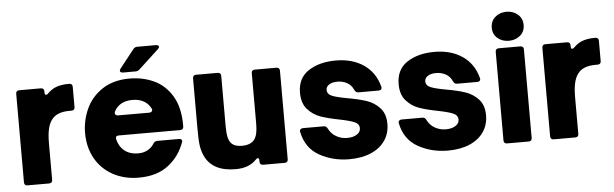

<svg xmlns="http://www.w3.org/2000/svg" viewBox="-49 -954 3645 1140"><g transform="rotate(-5 1773.0 -383.5)"><path d="M75 0Q55 0 55 -20V-547Q55 -567 75 -567H203Q223 -567 223 -547V-541Q223 -526 231 -526Q238 -526 245 -534Q270 -559 300 -569Q330 -579 373 -579Q393 -579 393 -559V-439Q393 -419 373 -419H361Q297 -419 265 -389Q243 -368 233 -332Q223 -296 223 -239V-20Q223 0 203 0Z M442 -279Q442 -355 473.5 -423.5Q505 -492 570.5 -535.5Q636 -579 733 -579Q812 -579 878.5 -548Q945 -517 985.5 -449Q1026 -381 1026 -277V-268Q1026 -248 1006 -248H640Q629 -248 624.5 -242Q620 -236 623 -226Q630 -197 647 -175Q681 -132 747 -132Q779 -132 803 -145.5Q827 -159 841 -182Q850 -196 864 -196H993Q1004 -196 1009 -191Q1014 -186 1012 -179Q983 -94 914.5 -41Q846 12 738 12Q650 12 582.5 -25.5Q515 -63 478.5 -129Q442 -195 442 -279ZM832 -367Q840 -367 845.5 -371Q851 -375 851 -382L849 -390Q839 -408 829 -418Q796 -451 739 -451Q682 -451 649 -418Q636 -405 629 -389Q628 -386 628 -382Q628 -375 633 -371Q638 -367 646 -367ZM697 -618Q689 -618 684.5 -621.5Q680 -625 680 -630Q680 -635 685 -642L771 -751Q780 -763 795 -763H906Q914 -763 919 -760Q924 -757 924 -752Q924 -746 916 -738L797 -628Q787 -618 773 -618Z M1131 -86Q1118 -115 1113.5 -147.5Q1109 -180 1109 -250V-547Q1109 -567 1129 -567H1257Q1277 -567 1277 -547V-248Q1277 -206 1282.5 -182Q1288 -158 1301 -144Q1321 -123 1363 -123Q1415 -123 1438 -152Q1449 -167 1454 -189.5Q1459 -212 1459 -248V-547Q1459 -567 1479 -567H1607Q1627 -567 1627 -547V-20Q1627 0 1607 0H1479Q1459 0 1459 -20V-25Q1459 -42 1450 -42Q1445 -42 1439 -35Q1416 -11 1385.5 0.5Q1355 12 1314 12Q1175 12 1131 -86Z M1715 -174 1714 -180Q1714 -187 1719.5 -191.5Q1725 -196 1733 -196H1857Q1873 -196 1880 -180Q1896 -148 1926 -131.5Q1956 -115 1990 -115Q2025 -115 2047.5 -129Q2070 -143 2070 -166Q2070 -192 2042 -204Q2014 -216 1953 -228Q1886 -241 1842 -256.5Q1798 -272 1766 -308Q1734 -344 1734 -406Q1734 -494 1799 -536.5Q1864 -579 1962 -579Q2061 -579 2128.5 -532.5Q2196 -486 2218 -401L2219 -395Q2219 -379 2200 -379H2080Q2064 -379 2057 -395Q2044 -425 2018 -439Q1992 -453 1961 -453Q1930 -453 1911.5 -441Q1893 -429 1893 -410Q1893 -384 1921.5 -372.5Q1950 -361 2012 -350Q2080 -338 2125 -323Q2170 -308 2202.5 -273Q2235 -238 2235 -177Q2235 -121 2205.5 -78Q2176 -35 2121 -11.5Q2066 12 1992 12Q1894 12 1814.5 -32.5Q1735 -77 1715 -174Z M2303 -174 2302 -180Q2302 -187 2307.5 -191.5Q2313 -196 2321 -196H2445Q2461 -196 2468 -180Q2484 -148 2514 -131.5Q2544 -115 2578 -115Q2613 -115 2635.5 -129Q2658 -143 2658 -166Q2658 -192 2630 -204Q2602 -216 2541 -228Q2474 -241 2430 -256.5Q2386 -272 2354 -308Q2322 -344 2322 -406Q2322 -494 2387 -536.5Q2452 -579 2550 -579Q2649 -579 2716.5 -532.5Q2784 -486 2806 -401L2807 -395Q2807 -379 2788 -379H2668Q2652 -379 2645 -395Q2632 -425 2606 -439Q2580 -453 2549 -453Q2518 -453 2499.5 -441Q2481 -429 2481 -410Q2481 -384 2509.5 -372.5Q2538 -361 2600 -350Q2668 -338 2713 -323Q2758 -308 2790.5 -273Q2823 -238 2823 -177Q2823 -121 2793.5 -78Q2764 -35 2709 -11.5Q2654 12 2580 12Q2482 12 2402.5 -32.5Q2323 -77 2303 -174Z M2933 0Q2913 0 2913 -20V-547Q2913 -567 2933 -567H3061Q3081 -567 3081 -547V-20Q3081 0 3061 0ZM2902 -692Q2902 -731 2929.5 -755Q2957 -779 2997 -779Q3037 -779 3064.5 -755Q3092 -731 3092 -692Q3092 -653 3064.5 -629.5Q3037 -606 2997 -606Q2957 -606 2929.5 -629.5Q2902 -653 2902 -692Z M3211 0Q3191 0 3191 -20V-547Q3191 -567 3211 -567H3339Q3359 -567 3359 -547V-541Q3359 -526 3367 -526Q3374 -526 3381 -534Q3406 -559 3436 -569Q3466 -579 3509 -579Q3529 -579 3529 -559V-439Q3529 -419 3509 -419H3497Q3433 -419 3401 -389Q3379 -368 3369 -332Q3359 -296 3359 -239V-20Q3359 0 3339 0Z"/></g></svg>

Font: Open Sauce Two Black
Style: Regular
Weight: 900
Designer: Alfredo Marco Pradil
Foundry: Creative Sauce Fz LLC
Version: Version 1.477